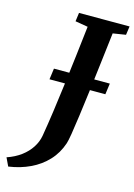

<svg xmlns="http://www.w3.org/2000/svg" viewBox="-224 -812 733 1049"><g transform="rotate(15 142.0 -287.5)"><path d="M-68.5 168 -90.5 121.5Q-45 106 -11.2 80.8Q22.5 55.5 43 23.5Q63.5 -8.5 69.5 -43Q81 -110.5 92 -188.8Q103 -267 113.5 -350.5Q124 -434 134 -518.2Q144 -602.5 153 -682L81.5 -694L88 -743H374L367 -694L294.5 -682.5Q284 -595.5 273.8 -509Q263.5 -422.5 253.8 -343.8Q244 -265 235.2 -201Q226.5 -137 219.5 -94.2Q212.5 -51.5 207.5 -37.5Q188 21 148.2 63.5Q108.5 106 53.2 132.2Q-2 158.5 -68.5 168ZM26 -351 34.5 -413.5H350.5L342 -351Z"/></g></svg>

Font: Merriweather 20pt
Style: Bold Italic
Weight: 700
Italic angle: -7.8°
Version: Version 2.101